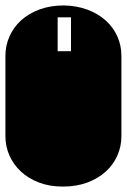

<svg xmlns="http://www.w3.org/2000/svg" viewBox="-22 -689 468 709"><path d="M213.9 -668.9Q262.2 -668 301.5 -653.1Q340.8 -638.2 368.7 -613Q396.5 -587.9 411.4 -554.4Q426.3 -521 426.3 -482.9V-186Q426.3 -147.9 411.1 -114Q396 -80.1 367.7 -54.7Q339.4 -29.3 299.6 -14.6Q259.8 0 210 0Q161.1 0 122.1 -14.9Q83 -29.8 55.4 -55.4Q27.8 -81.1 12.9 -114.7Q-2 -148.4 -2 -186V-482.9Q-2 -521 13.2 -554.9Q28.3 -588.9 56.4 -614.3Q84.5 -639.6 124.5 -654.3Q164.6 -668.9 213.9 -668.9ZM190.9 -625V-500H240.2V-625Z"/></svg>

Font: Monofett
Style: Regular
Weight: 400
Designer: vernon adams
Foundry: vernon adams
Version: Version 1.000